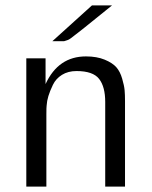

<svg xmlns="http://www.w3.org/2000/svg" viewBox="-20 -688 561 708"><path d="M173 -536 319 -668H393Q372 -651 351.5 -634.5Q331 -618 318 -607.5Q305 -597 292 -586.5Q279 -576 271 -570Q263 -564 255.5 -558Q248 -552 244 -549Q240 -546 236 -543.5Q232 -541 228.5 -540Q225 -539 222.5 -538Q220 -537 216 -536ZM77 0V-473H148V-378Q195 -480 297 -480Q337 -480 366 -468Q395 -456 409 -440Q423 -424 430.5 -398Q438 -372 439.5 -355.5Q441 -339 441 -315V-314V0H368V-312Q368 -368 345.5 -397Q323 -426 262 -426Q231 -426 208.5 -412Q186 -398 175 -375Q164 -352 158.5 -334Q153 -316 152 -299Q151 -294 151 -265V0Z"/></svg>

Font: Coval
Style: ExtraLight
Weight: 250
Foundry: Context Ltd
Version: Version 001.000